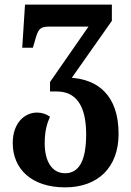

<svg xmlns="http://www.w3.org/2000/svg" viewBox="-20 -556 567 829"><path d="M261 253C403 253 492 167 492 22C492 -148 399 -212 290 -220L463 -466V-536H88L76 -350H122L130 -377C143 -425 149 -441 190 -441H362L196 -202V-161H225C305 -161 352 -105 352 24C352 138 321 192 261 192C203 192 173 138 173 63C173 10 183 -24 196 -52C181 -63 161 -70 140 -70C87 -70 35 -26 35 62C35 173 116 253 261 253Z"/></svg>

Font: Noto Serif Georgian Condensed Bold
Style: Regular
Weight: 700
Width: 3
Designer: Monotype Design Team, Akaki Razmadze
Foundry: Google LLC
Version: Version 2.003